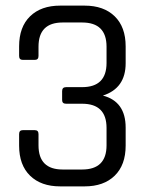

<svg xmlns="http://www.w3.org/2000/svg" viewBox="-20 -663 531 683"><path d="M215 -353H272Q359 -353 359 -439V-497Q359 -583 272 -583H203Q117 -583 117 -497V-464Q117 -450 104 -450H61Q48 -450 48 -464V-498Q48 -567 87 -605Q126 -643 194 -643H281Q349 -643 388 -605Q427 -567 427 -498V-438Q427 -349 346 -323Q427 -302 427 -209V-145Q427 -76 388 -38Q349 0 281 0H194Q126 0 87 -38Q48 -76 48 -145V-186Q48 -200 61 -200H104Q117 -200 117 -186V-146Q117 -60 203 -60H272Q359 -60 359 -146V-208Q359 -294 272 -294H215Q201 -294 201 -307V-339Q201 -353 215 -353Z"/></svg>

Font: Rajdhani Medium
Style: Regular
Weight: 500
Designer: Satya Rajpurohit, Jyotish Sonowal
Foundry: Indian Type Foundry
Version: Version 1.201 February 1, 2022